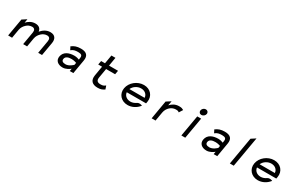

<svg xmlns="http://www.w3.org/2000/svg" viewBox="199 -2088 5437 3542"><g transform="rotate(30 2918.0 -317.5)"><path d="M455 0H539L571 -187C580 -240 610 -283 642 -312C671 -339 711 -361 759 -361C813 -361 831 -325 822 -273L775 0H857L906 -283C922 -378 883 -443 782 -443C698 -443 635 -396 589 -343L588 -342V-341C581 -404 540 -443 462 -443C385 -443 325 -404 280 -356L294 -437L200 -376L135 0H219L251 -187C260 -240 290 -283 322 -312C351 -339 391 -361 439 -361C493 -361 511 -325 502 -273Z M1230 -401 1263 -336 1268 -340C1309 -372 1346 -381 1408 -381C1479 -381 1503 -359 1492 -298L1487 -266C1473 -272 1432 -288 1383 -288C1268 -288 1166 -246 1147 -135C1132 -46 1197 11 1299 11C1369 11 1432 -34 1458 -55L1448 0H1524L1575 -298C1594 -409 1541 -462 1422 -462C1336 -462 1283 -440 1235 -404ZM1234 -136C1244 -193 1301 -209 1369 -209C1417 -209 1461 -194 1474 -189L1466 -143C1456 -133 1390 -68 1316 -68C1259 -68 1226 -89 1234 -136Z M2188 -33 2164 -105 2159 -102C2126 -81 2119 -70 2059 -70C1990 -70 1965 -104 1976 -168L2010 -367H2202L2217 -449H2025L2056 -632H1970L1939 -449H1857L1842 -367H1924L1889 -160C1872 -50 1925 11 2045 11C2116 11 2147 -8 2184 -31Z M2965 -187 2972 -225C2995 -356 2904 -462 2765 -462C2626 -462 2497 -357 2474 -226C2451 -95 2544 11 2683 11C2774 11 2861 -36 2916 -106C2916 -106 2920 -111 2920 -111C2920 -111 2916 -114 2916 -114C2916 -114 2857 -141 2811 -108C2778 -85 2738 -70 2697 -70C2618 -70 2560 -119 2554 -187ZM2567 -262C2596 -330 2671 -381 2751 -381C2831 -381 2887 -331 2891 -262Z M3614 -425C3588 -438 3578 -447 3520 -447C3441 -447 3380 -408 3337 -360L3354 -456L3260 -396L3192 0H3275L3308 -191C3317 -244 3345 -287 3377 -316C3408 -343 3448 -365 3498 -365C3543 -365 3550 -359 3566 -347L3570 -344L3619 -422Z M3954 -512C3991 -512 4027 -541 4033 -578C4039 -615 4014 -644 3977 -644C3940 -644 3905 -615 3899 -578C3893 -541 3917 -512 3954 -512ZM3986 -451H3903L3825 0H3908Z M4295 -401 4328 -336 4333 -340C4374 -372 4411 -381 4473 -381C4544 -381 4568 -359 4557 -298L4552 -266C4538 -272 4497 -288 4448 -288C4333 -288 4231 -246 4212 -135C4197 -46 4262 11 4364 11C4434 11 4497 -34 4523 -55L4513 0H4589L4640 -298C4659 -409 4606 -462 4487 -462C4401 -462 4348 -440 4300 -404ZM4299 -136C4309 -193 4366 -209 4434 -209C4482 -209 4526 -194 4539 -189L4531 -143C4521 -133 4455 -68 4381 -68C4324 -68 4291 -89 4299 -136Z M4941 0 5053 -646 4959 -585 4858 0Z M5739 -187 5746 -225C5769 -356 5678 -462 5539 -462C5400 -462 5271 -357 5248 -226C5225 -95 5318 11 5457 11C5548 11 5635 -36 5690 -106C5690 -106 5694 -111 5694 -111C5694 -111 5690 -114 5690 -114C5690 -114 5631 -141 5585 -108C5552 -85 5512 -70 5471 -70C5392 -70 5334 -119 5328 -187ZM5341 -262C5370 -330 5445 -381 5525 -381C5605 -381 5661 -331 5665 -262Z"/></g></svg>

Font: Charger Monospace
Style: Regular
Weight: 400
Designer: Jasper
Foundry: Cannot Into Space Fonts
Version: Version 0.980